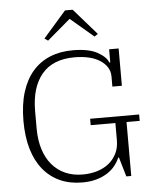

<svg xmlns="http://www.w3.org/2000/svg" viewBox="-61 -982 858 1046"><g transform="rotate(-5 367.5 -459.0)"><path d="M347 12Q279 12 225.5 -12Q172 -36 134 -82Q96 -128 76 -195Q56 -262 56 -349Q56 -439 77 -506.5Q98 -574 137 -619Q176 -664 231.5 -687Q287 -710 356 -710Q443 -710 490.5 -684Q538 -658 550 -626H555V-698H607V-494H555V-550Q555 -578 540.5 -600.5Q526 -623 500.5 -639Q475 -655 440 -663Q405 -671 363 -671Q244 -671 184 -599Q124 -527 124 -397V-303Q124 -239 140 -188.5Q156 -138 186 -103Q216 -68 258 -49.5Q300 -31 353 -31Q395 -31 431.5 -42Q468 -53 495 -74.5Q522 -96 538 -127.5Q554 -159 554 -201V-295H419V-330H687V-295H615V0H588L557 -106H553Q543 -82 525.5 -60.5Q508 -39 482.5 -23Q457 -7 423.5 2.5Q390 12 347 12ZM209 -787 334 -930H376L501 -787L482 -774L355 -882L228 -774Z"/></g></svg>

Font: IBM Plex Serif Light
Style: Regular
Weight: 300
Designer: Mike Abbink, Paul van der Laan, Pieter van Rosmalen
Foundry: Bold Monday
Version: Version 3.001